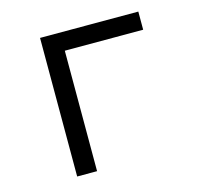

<svg xmlns="http://www.w3.org/2000/svg" viewBox="-85 -643 771 736"><g transform="rotate(-15 300.0 -275.0)"><path d="M213 0V-478H524V-550H134V0Z"/></g></svg>

Font: Tekne LDO Light
Style: Regular
Weight: 300
Monospace: yes
Designer: Alessio Laiso, Mario Rullo, Paolo Rosset
Foundry: Alessio Laiso
Version: Version 1.000;hotconv 1.0.109;makeotfexe 2.5.65596